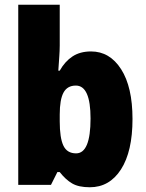

<svg xmlns="http://www.w3.org/2000/svg" viewBox="-20 -780 616 810"><path d="M232 -588Q232 -566 230 -539.5Q228 -513 226 -482H232Q254 -521 286 -542Q318 -563 364 -563Q443 -563 491 -488Q539 -413 539 -278Q539 -141 490.5 -65.5Q442 10 359 10Q312 10 284.5 -6Q257 -22 232 -54H222L195 0H57V-760H232ZM300 -419Q264 -419 248 -389.5Q232 -360 232 -297V-268Q232 -198 247.5 -165.5Q263 -133 301 -133Q362 -133 362 -280Q362 -419 300 -419Z"/></svg>

Font: Noto Sans Oriya Cond Blk
Style: Regular
Weight: 900
Width: 3
Designer: Amélie Bonet and Sol Matas
Foundry: Google LLC
Version: Version 2.006; ttfautohint (v1.8.4.7-5d5b)